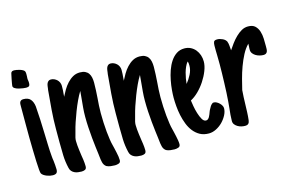

<svg xmlns="http://www.w3.org/2000/svg" viewBox="-71 -641 1255 827"><g transform="rotate(-15 556.0 -227.0)"><path d="M85.9 -410.6Q85.9 -402.3 82.3 -398.7Q78.6 -395 68.8 -395Q64.5 -395 55.2 -396.2Q45.9 -397.5 36.4 -399.9Q26.9 -402.3 19.8 -406.7Q12.7 -411.1 12.7 -417.5Q12.7 -419.4 14.2 -428.5Q15.6 -437.5 17.8 -447.8Q20 -458 21.7 -466.3Q23.4 -474.6 24.4 -475.6V-475.1Q26.9 -479 30.3 -480Q33.7 -481 37.1 -481Q41.5 -481 48.6 -479.7Q55.7 -478.5 62.7 -476.3Q69.8 -474.1 75.7 -470.7Q81.5 -467.3 83 -463.4Q84.5 -459.5 84.7 -452.9Q85 -446.3 84.5 -440.9Q84.5 -439 84.2 -436.3Q84 -433.6 84 -432.1Q84 -429.7 84.2 -427.2Q84.5 -424.8 85 -422.4Q85.4 -419.9 85.7 -417Q85.9 -414.1 85.9 -410.6ZM104 -21.5Q104 -10.3 98.9 -5.6Q93.8 -1 82.5 -1Q76.7 -1 69.6 -2.4Q62.5 -3.9 55.7 -6.6Q48.8 -9.3 43 -13.2Q37.1 -17.1 34.2 -22Q32.2 -24.9 30.8 -40Q29.3 -55.2 28.6 -77.6Q27.8 -100.1 27.1 -127.9Q26.4 -155.8 26.1 -184.1Q25.9 -212.4 25.9 -239.3Q25.9 -266.1 25.9 -286.1V-323.7Q25.9 -328.6 26.1 -333.5Q26.4 -338.4 28.1 -342Q29.8 -345.7 33.4 -348.1Q37.1 -350.6 43.9 -350.6Q65.4 -350.6 75.4 -338.6Q85.4 -326.7 87.9 -306.6Q90.3 -276.9 91.6 -247.3Q92.8 -217.8 93.8 -187.5Q94.7 -160.2 95.5 -133.5Q96.2 -106.9 98.6 -80.6Q99.1 -75.2 99.6 -70.3Q100.1 -65.4 101.1 -60.5Q102.1 -50.8 103 -41.3Q104 -31.7 104 -21.5Z M228.5 -2.4Q228.5 8.8 221.9 12.2Q215.3 15.6 206.1 15.6Q197.8 15.6 189.7 14.4Q181.6 13.2 174.6 9.8Q167.5 6.3 162.4 0.5Q157.2 -5.4 155.3 -14.6Q148.4 -43.9 147.5 -72Q146.5 -100.1 146.5 -129.9V-189.9Q146.5 -231 149.9 -275.1Q153.3 -319.3 157.2 -360.4Q157.2 -361.8 157.7 -363.8Q158.2 -365.7 158.2 -366.7Q158.7 -372.1 159.7 -378.4Q160.6 -384.8 162.8 -389.9Q165 -395 169.2 -398.4Q173.3 -401.9 180.2 -401.9Q188 -401.9 195.1 -398.7Q202.1 -395.5 207.5 -390.4Q212.9 -385.3 216.1 -377.9Q219.2 -370.6 219.2 -362.8Q219.2 -354.5 218.8 -344.5Q218.3 -334.5 217.3 -325.7Q217.3 -323.2 217 -320.3Q216.8 -317.4 216.3 -314.9Q223.1 -328.6 231.9 -343.5Q240.7 -358.4 252.2 -370.8Q263.7 -383.3 277.6 -391.1Q291.5 -398.9 308.6 -398.9Q322.8 -398.9 332 -394.5Q341.3 -390.1 346.9 -382.1Q352.5 -374 354.7 -363.3Q356.9 -352.5 356.9 -340.3Q356.9 -323.7 356 -306.9Q355 -290 354 -273.4Q352.5 -256.3 351.6 -239.7Q350.6 -223.1 350.6 -206.1Q350.6 -185.5 351.6 -163.8Q352.5 -142.1 354.5 -122.3Q356.4 -102.5 358.9 -86.7Q361.3 -70.8 363.8 -62Q365.7 -54.7 367.9 -45.2Q370.1 -35.6 372.3 -25.6Q374.5 -15.6 376 -6.3Q377.4 2.9 377.4 10.3Q377.4 21 368.9 23.9Q360.4 26.9 352.1 26.9Q343.8 26.9 333.3 25.6Q322.8 24.4 314.5 20Q304.2 12.7 301 -0.5Q297.9 -13.7 296.9 -26.4L295.4 -39.6Q293.9 -51.3 291.5 -70.3Q289.1 -89.4 286.9 -112.3Q284.7 -135.3 283.2 -159.9Q281.7 -184.6 281.7 -208Q281.7 -229 283.4 -248.5Q285.2 -268.1 287.1 -288.1Q288.1 -298.3 288.6 -304.7Q289.1 -311 290 -321.3Q280.3 -305.7 270.5 -284.7Q260.7 -263.7 252 -241Q243.2 -218.3 236.1 -196.8Q229 -175.3 225.1 -159.2L222.2 -148.4Q219.7 -140.6 218 -132.8Q216.3 -125 216.3 -118.2Q216.3 -109.4 217.3 -97.9Q218.3 -86.4 219.7 -76.2Q221.2 -64 223.1 -51.3Q223.1 -50.3 224.1 -44.9Q225.1 -39.6 226.1 -32.2Q227.1 -24.9 227.8 -16.8Q228.5 -8.8 228.5 -2.4Z M494.6 -2.4Q494.6 8.8 488 12.2Q481.4 15.6 472.2 15.6Q463.9 15.6 455.8 14.4Q447.8 13.2 440.7 9.8Q433.6 6.3 428.5 0.5Q423.3 -5.4 421.4 -14.6Q414.6 -43.9 413.6 -72Q412.6 -100.1 412.6 -129.9V-189.9Q412.6 -231 416 -275.1Q419.4 -319.3 423.3 -360.4Q423.3 -361.8 423.8 -363.8Q424.3 -365.7 424.3 -366.7Q424.8 -372.1 425.8 -378.4Q426.8 -384.8 429 -389.9Q431.2 -395 435.3 -398.4Q439.5 -401.9 446.3 -401.9Q454.1 -401.9 461.2 -398.7Q468.3 -395.5 473.6 -390.4Q479 -385.3 482.2 -377.9Q485.4 -370.6 485.4 -362.8Q485.4 -354.5 484.9 -344.5Q484.4 -334.5 483.4 -325.7Q483.4 -323.2 483.2 -320.3Q482.9 -317.4 482.4 -314.9Q489.3 -328.6 498 -343.5Q506.8 -358.4 518.3 -370.8Q529.8 -383.3 543.7 -391.1Q557.6 -398.9 574.7 -398.9Q588.9 -398.9 598.1 -394.5Q607.4 -390.1 613 -382.1Q618.7 -374 620.8 -363.3Q623 -352.5 623 -340.3Q623 -323.7 622.1 -306.9Q621.1 -290 620.1 -273.4Q618.7 -256.3 617.7 -239.7Q616.7 -223.1 616.7 -206.1Q616.7 -185.5 617.7 -163.8Q618.7 -142.1 620.6 -122.3Q622.6 -102.5 625 -86.7Q627.4 -70.8 629.9 -62Q631.8 -54.7 634 -45.2Q636.2 -35.6 638.4 -25.6Q640.6 -15.6 642.1 -6.3Q643.6 2.9 643.6 10.3Q643.6 21 635 23.9Q626.5 26.9 618.2 26.9Q609.9 26.9 599.4 25.6Q588.9 24.4 580.6 20Q570.3 12.7 567.1 -0.5Q564 -13.7 563 -26.4L561.5 -39.6Q560.1 -51.3 557.6 -70.3Q555.2 -89.4 553 -112.3Q550.8 -135.3 549.3 -159.9Q547.9 -184.6 547.9 -208Q547.9 -229 549.6 -248.5Q551.3 -268.1 553.2 -288.1Q554.2 -298.3 554.7 -304.7Q555.2 -311 556.2 -321.3Q546.4 -305.7 536.6 -284.7Q526.9 -263.7 518.1 -241Q509.3 -218.3 502.2 -196.8Q495.1 -175.3 491.2 -159.2L488.3 -148.4Q485.8 -140.6 484.1 -132.8Q482.4 -125 482.4 -118.2Q482.4 -109.4 483.4 -97.9Q484.4 -86.4 485.8 -76.2Q487.3 -64 489.3 -51.3Q489.3 -50.3 490.2 -44.9Q491.2 -39.6 492.2 -32.2Q493.2 -24.9 493.9 -16.8Q494.6 -8.8 494.6 -2.4Z M869.1 -89.4Q869.1 -74.7 861.1 -59.1Q853 -43.5 840.3 -30.5Q827.6 -17.6 811.3 -9.3Q794.9 -1 778.8 -1Q755.9 -1 739.3 -10Q722.7 -19 710.4 -34.4Q698.2 -49.8 690.7 -69.3Q683.1 -88.9 678.7 -109.6Q674.3 -130.4 672.6 -151.1Q670.9 -171.9 670.9 -189Q670.9 -203.6 672.6 -223.6Q674.3 -243.7 678.5 -265.1Q682.6 -286.6 689.9 -307.6Q697.3 -328.6 708.3 -345.2Q719.2 -361.8 734.6 -372.1Q750 -382.3 770 -382.3Q785.6 -382.3 798.1 -376Q810.5 -369.6 819.1 -359.1Q827.6 -348.6 832.3 -335Q836.9 -321.3 836.9 -306.6Q836.9 -287.6 828.1 -265.1Q819.3 -242.7 805.4 -221.7Q791.5 -200.7 774.2 -183.8Q756.8 -167 739.7 -158.2Q740.7 -149.4 743.7 -132.6Q746.6 -115.7 751.7 -99.1Q756.8 -82.5 763.9 -70.3Q771 -58.1 780.8 -58.1Q785.6 -58.1 789.3 -61Q793 -64 795.9 -68.8Q798.8 -73.7 801 -79.6Q803.2 -85.4 805.2 -90.8L808.1 -97.7Q809.1 -99.1 809.3 -99.6Q809.6 -100.1 810.1 -101.1Q813.5 -107.4 816.7 -112.8Q819.8 -118.2 825.7 -122.1H825.2Q827.1 -124 829.3 -124.3Q831.5 -124.5 833.5 -124.5Q838.9 -124.5 845.2 -121.1Q851.6 -117.7 856.9 -112.5Q862.3 -107.4 865.7 -101.3Q869.1 -95.2 869.1 -89.4ZM772.5 -304.7Q772.5 -309.6 772 -314.9Q771.5 -320.3 769.5 -324.2Q762.7 -315.9 757.6 -304.4Q752.4 -293 749 -280.5Q745.6 -268.1 743.4 -255.4Q741.2 -242.7 740.2 -231.9Q752.9 -247.1 762.7 -266.4Q772.5 -285.6 772.5 -304.7Z M937 7.8Q929.7 7.8 921.1 5.9Q912.6 3.9 905 -0.5Q897.5 -4.9 892.3 -11.5Q887.2 -18.1 887.2 -27.3Q887.2 -41 888.4 -54.4Q889.6 -67.9 891.1 -81.1V-80.6L894 -113.3Q895.5 -130.9 896.5 -151.9Q897.5 -172.9 898.2 -194.6Q898.9 -216.3 899.4 -237.3Q899.9 -258.3 899.9 -275.9Q899.9 -286.1 899.7 -296.6Q899.4 -307.1 899.4 -317.9Q898.9 -327.1 898.9 -338.6Q898.9 -350.1 898.9 -359.9Q898.9 -370.1 901.6 -376.7Q904.3 -383.3 917 -383.3Q928.2 -383.3 940.7 -377.4Q953.1 -371.6 958 -360.8H957.5Q960 -355.5 961.2 -343.5Q962.4 -331.5 962.9 -322.3Q971.2 -335 981.7 -349.1Q992.2 -363.3 1004.4 -375.2Q1016.6 -387.2 1030.3 -395Q1043.9 -402.8 1059.6 -402.8Q1080.1 -402.8 1090.8 -392.6Q1101.6 -382.3 1106.4 -366.9Q1111.3 -351.6 1111.8 -334.2Q1112.3 -316.9 1112.3 -302.7V-298.8Q1112.3 -293 1112.1 -287.4Q1111.8 -281.7 1110.1 -277.1Q1108.4 -272.5 1104.2 -269.5Q1100.1 -266.6 1092.8 -266.6Q1085 -266.6 1076.2 -268.8Q1067.4 -271 1059.8 -275.4Q1052.2 -279.8 1046.9 -286.4Q1041.5 -293 1041 -301.8Q1041 -305.7 1041 -309.6Q1041 -313.5 1041.5 -317.4Q1041.5 -319.8 1041.7 -323.5Q1042 -327.1 1042 -330.6Q1026.4 -314.9 1014.4 -292Q1002.4 -269 992.9 -243.2Q983.4 -217.3 976.6 -191.2Q969.7 -165 964.8 -144V-142.6Q963.4 -127.4 962.9 -112.8Q962.4 -98.1 961.9 -82.5Q961.4 -64.9 960.7 -46.9Q960 -28.8 958 -11.7Q957 -2.4 952.4 2.7Q947.8 7.8 937 7.8Z"/></g></svg>

Font: Just Another Hand
Style: Regular
Weight: 400
Designer: Astigmatic (AOETI)
Foundry: Astigmatic (AOETI)
Version: Version 1.000